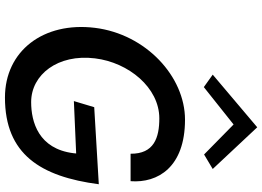

<svg xmlns="http://www.w3.org/2000/svg" viewBox="-158 -870 1032 755"><g transform="rotate(90 357.5 -493.0)"><path d="M705 -366 402 -348 378 -268 584 -277 583 -267C566 -129 460 -100 382 -100C274 -100 192 -205 210 -351C226 -483 325 -604 446 -604C522 -604 586 -583 585 -491H693C701 -598 638 -705 451 -705C282 -705 115 -552 90 -351C65 -148 181 3 364 3C587 3 675 -137 705 -366ZM274 -814 323 -779 470 -896 588 -780 645 -814 481 -989Z"/></g></svg>

Font: Bluebird
Style: LiObl
Weight: 300
Designer: Jasper
Foundry: Cannot Into Space Fonts
Version: Version 0.98